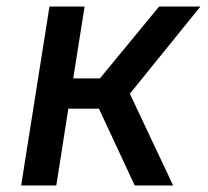

<svg xmlns="http://www.w3.org/2000/svg" viewBox="-20 -570 640 590"><path d="M45 0 132 -550H240L205 -329H287L469 -550H596L379 -282L512 0H394L284 -236H190L153 0Z"/></svg>

Font: JetBrains Mono NL SemiBold
Style: Italic
Weight: 600
Italic angle: -9°
Monospace: yes
Designer: Philipp Nurullin, Konstantin Bulenkov
Foundry: JetBrains
Version: Version 2.305; ttfautohint (v1.8.4.7-5d5b)